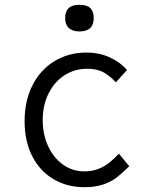

<svg xmlns="http://www.w3.org/2000/svg" viewBox="-20 -776 640 800"><path d="M82.5 -271Q82.5 -358 116.5 -423Q150.5 -488 209 -522.5Q267.5 -557 339 -557Q395 -557 439 -536.2Q483 -515.5 509 -484L462.5 -433Q440 -458 412.8 -473.8Q385.5 -489.5 343.5 -489.5Q290.5 -489.5 248.2 -462Q206 -434.5 182 -385.8Q158 -337 158 -275.5Q158 -217 180 -168.2Q202 -119.5 241.5 -90.8Q281 -62 332 -62Q364 -62 389.8 -72.2Q415.5 -82.5 434.8 -97.8Q454 -113 475.5 -135.5L518.5 -83.5L510.5 -75.5Q484.5 -50.5 463.5 -34.5Q442.5 -18.5 409.8 -7.2Q377 4 332 4Q260.5 4 203.8 -29Q147 -62 114.8 -124.2Q82.5 -186.5 82.5 -271ZM251.5 -700.5Q251.5 -728 265.8 -742Q280 -756 311 -756Q342.5 -756 356.5 -742Q370.5 -728 370.5 -700.5Q370.5 -645 311 -645Q282 -645 266.8 -659.2Q251.5 -673.5 251.5 -700.5Z"/></svg>

Font: JuliaMono Light
Style: Regular
Weight: 300
Monospace: yes
Designer: cormullion
Foundry: corm
Version: Version 0.054; ttfautohint (v1.8.4)